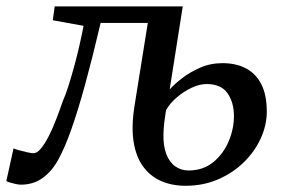

<svg xmlns="http://www.w3.org/2000/svg" viewBox="-49 -571 895 602"><path d="M440.5 -499H266.5Q241 -390.5 218.5 -308.2Q196 -226 175.2 -167Q154.5 -108 133.5 -70Q113 -33 84 -12.5Q55 8 17 8Q10 8 -0.5 5.8Q-11 3.5 -19.5 0.8Q-28 -2 -29 -4L-6.5 -106Q-4 -104 8.5 -100.5Q21 -97 35.2 -93.8Q49.5 -90.5 56 -90.5Q67 -90.5 79.2 -105.2Q91.5 -120 103.8 -144Q116 -168 127.2 -197Q138.5 -226 148 -254Q157.5 -275.5 166.5 -304.2Q175.5 -333 184.2 -365Q193 -397 200.2 -429.2Q207.5 -461.5 213 -490L116.5 -507.5L122.5 -551H524ZM533 11.5Q490.5 11.5 456.5 -3.2Q422.5 -18 400 -48.5Q377.5 -79 370 -126Q362.5 -173 372.5 -237.5L414.5 -499.5L454 -531L524 -551L483 -290.5Q495.5 -305 520.2 -324.5Q545 -344 577.8 -358.5Q610.5 -373 648.5 -373Q690.5 -373 721.5 -357Q752.5 -341 770 -307.5Q787.5 -274 787.5 -221Q787.5 -178.5 768.5 -137Q749.5 -95.5 715.2 -62Q681 -28.5 634.5 -8.5Q588 11.5 533 11.5ZM542 -36.5Q587.5 -36.5 619.2 -62.2Q651 -88 667.8 -127.5Q684.5 -167 684.5 -207Q684.5 -249.5 664.5 -278.5Q644.5 -307.5 598.5 -307.5Q577 -307.5 552.2 -296Q527.5 -284.5 505.5 -265.8Q483.5 -247 471.5 -225.5Q468.5 -206.5 466.2 -187.8Q464 -169 463.5 -151.5Q462.5 -113.5 472.5 -87.8Q482.5 -62 500.8 -49.2Q519 -36.5 542 -36.5Z"/></svg>

Font: Merriweather 28pt
Style: Italic
Weight: 400
Italic angle: -7.8°
Version: Version 2.101